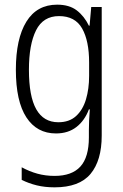

<svg xmlns="http://www.w3.org/2000/svg" viewBox="-20 -562 529 823"><path d="M225 -542Q277 -542 309 -517.5Q341 -493 361 -452H364L371 -532H416V19Q416 126 368 183.5Q320 241 214 241Q172 241 137.5 232.5Q103 224 73 209V155Q106 173 140.5 182.5Q175 192 214 192Q288 192 324.5 152Q361 112 361 27V-4Q361 -24 362 -46Q363 -68 365 -93H361Q343 -45 307.5 -17.5Q272 10 220 10Q138 10 93 -59Q48 -128 48 -263Q48 -396 93 -469Q138 -542 225 -542ZM233 -493Q165 -493 134.5 -432Q104 -371 104 -263Q104 -149 135.5 -93.5Q167 -38 230 -38Q277 -38 306 -64.5Q335 -91 348.5 -136Q362 -181 362 -237V-294Q362 -387 332 -440Q302 -493 233 -493Z"/></svg>

Font: Noto Sans Lao Condensed Light
Style: Regular
Weight: 300
Width: 3
Designer: Monotype Design Team
Foundry: Monotype Imaging Inc.
Version: Version 2.003; ttfautohint (v1.8.4.7-5d5b)